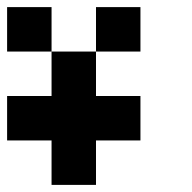

<svg xmlns="http://www.w3.org/2000/svg" viewBox="-20 -395 540 540"><path d="M125 -375V-250H0V-375ZM375 -375V-250H250V-375ZM250 -250V-125H375V0H250V125H125V0H0V-125H125V-250Z"/></svg>

Font: Bytesized
Style: Regular
Weight: 400
Monospace: yes
Designer: baltdev
Version: Version 1.000